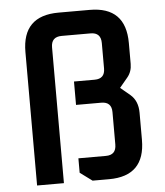

<svg xmlns="http://www.w3.org/2000/svg" viewBox="-53 -787 718 834"><g transform="rotate(-5 306.5 -370.0)"><path d="M75 0V-582Q75 -740 233 -740H369Q526 -740 526 -582V-491Q526 -457 506 -433L471 -391L513 -356Q546 -328 546 -276V-158Q546 0 389 0H317L264 -39V-102H384Q429 -102 429 -148V-289Q429 -334 384 -334H274V-436H364Q409 -436 409 -481V-592Q409 -638 364 -638H238Q192 -638 192 -592V0Z"/></g></svg>

Font: Oxanium ExtraLight SemiBold
Style: Regular
Weight: 600
Version: Version 2.000